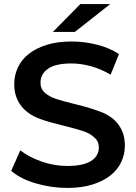

<svg xmlns="http://www.w3.org/2000/svg" viewBox="-20 -914 669 944"><path d="M35 -74 80 -175Q101 -158 128 -144Q155 -130 185 -119.5Q215 -109 247 -103.5Q279 -98 311 -98Q389 -98 427.5 -122.5Q466 -147 466 -189Q466 -219 444 -238Q423 -258 390 -269Q357 -280 300 -294Q260 -304 227.5 -313Q195 -322 170 -332Q146 -341 124 -356Q102 -371 85.5 -391.5Q69 -412 59.5 -439Q50 -466 50 -501Q50 -544 68 -582.5Q86 -621 121.5 -649Q157 -677 209.5 -693.5Q262 -710 332 -710Q396 -710 458 -694Q520 -678 565 -648L524 -547Q478 -574 428.5 -588Q379 -602 331 -602Q253 -602 216 -576Q179 -550 179 -507Q179 -477 200 -458Q222 -439 255 -428Q288 -417 345 -403Q421 -385 473 -365Q498 -356 520 -341.5Q542 -327 558.5 -306.5Q575 -286 584.5 -259Q594 -232 594 -198Q594 -155 576 -117Q558 -79 522.5 -51Q487 -23 434 -6.5Q381 10 311 10Q232 10 154 -13Q80 -35 35 -74ZM375 -894H522L348 -757H240Z"/></svg>

Font: CMG Sans SemiBold
Style: Regular
Weight: 600
Designer: Julieta Ulanovsky
Foundry: Julieta Ulanovsky
Version: Version 7.200